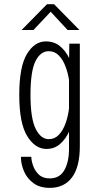

<svg xmlns="http://www.w3.org/2000/svg" viewBox="-20 -712 490 932"><path d="M205.5 11Q150.5 11 112 -51.5Q73.5 -114 73.5 -251Q73.5 -388 110.5 -449.5Q147.5 -511 202.5 -511Q243 -511 271 -488Q299 -465 315.5 -430L316.5 -500H367.5V-2.5Q367.5 98.5 329.5 149.2Q291.5 200 221.5 200Q173.5 200 142.5 177.2Q111.5 154.5 96.5 119.5Q81.5 84.5 81.5 49H132Q132 66.5 140.2 91.2Q148.5 116 168 135Q187.5 154 221.5 154Q269.5 154 292.2 114.2Q315 74.5 315 10.5V-72.5Q298.5 -36.5 271.2 -12.8Q244 11 205.5 11ZM128 -251Q128 -137.5 153 -87Q178 -36.5 217 -36.5Q246 -36.5 266.2 -58.2Q286.5 -80 298.5 -114Q310.5 -148 315 -185V-324.5Q310 -357 298 -389.2Q286 -421.5 265.8 -442.5Q245.5 -463.5 216.5 -463.5Q176.5 -463.5 152.2 -415Q128 -366.5 128 -251ZM85 -566.5 208 -691.5H242.5L365.5 -566.5H308L226 -655L142.5 -566.5Z"/></svg>

Font: Trispace Condensed ExtraLight
Style: Regular
Weight: 200
Width: 3
Designer: Tyler Finck
Foundry: Etcetera Type Company
Version: Version 1.210; ttfautohint (v1.8.3)